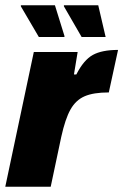

<svg xmlns="http://www.w3.org/2000/svg" viewBox="-24 -707 467 727"><path d="M104 -510H270L256 -425H265Q293 -480 327.5 -499Q362 -518 423 -518L388 -357Q330 -357 296.5 -342.5Q263 -328 243 -292.5Q223 -257 208 -189L168 0H-4ZM123 -567 55 -683V-687H184L220 -571V-567ZM285 -567 218 -683V-687H348L375 -571L376 -567Z"/></svg>

Font: Saira Semi Condensed ExtraBold
Style: Italic
Weight: 800
Width: 4
Italic angle: -12°
Designer: Hector Gatti with collaboration of the Omnibus-Type team
Foundry: Omnibus-Type
Version: Version 1.001; ttfautohint (v1.8)